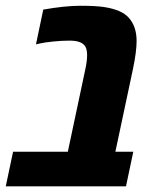

<svg xmlns="http://www.w3.org/2000/svg" viewBox="-59 -660 539 680"><path d="M94.2 -626Q170.9 -639.6 226.1 -639.6Q281.2 -639.6 311.5 -634.8Q341.8 -629.9 362.8 -620.8Q383.8 -611.8 397 -597.2Q424.8 -566.4 424.8 -514.6Q424.8 -477.5 412.1 -416.5L349.6 -122.6H413.1L387.2 0H-38.6L-12.7 -122.6H181.2L243.7 -417Q249.5 -444.8 249.5 -464.6Q249.5 -484.4 243.2 -495.1Q231 -516.1 187.5 -516.1Q158.2 -516.1 128.4 -512.9Q98.6 -509.8 83.5 -506.3L68.4 -502.9Z"/></svg>

Font: Open Sans Hebrew Condensed Extra Bold
Style: Italic
Weight: 800
Width: 3
Italic angle: -12°
Foundry: Ascender Corporation, Yanek Iontef
Version: Version 2.001;PS 002.001;hotconv 1.0.70;makeotf.lib2.5.58329